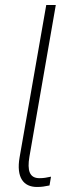

<svg xmlns="http://www.w3.org/2000/svg" viewBox="-20 -740 276 764"><path d="M127 4C146 4 157 2 177 -2L183 -37C165 -33 153 -31 137 -31C97 -31 88 -62 97 -116L202 -720H164L58 -114C44 -33 74 4 127 4Z"/></svg>

Font: Fixel Display 20240404 ExLight
Style: Italic
Weight: 200
Italic angle: -10°
Designer: AlfaBravo + MacPaw
Foundry: Kyrylo Tkachov, Marchela Mozhyna, Serhii Makarenko, Maria Weinstein, Zakhar Kryvoshyya
Version: Version 1.211;Glyphs 3.2 (3225)